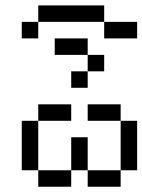

<svg xmlns="http://www.w3.org/2000/svg" viewBox="-20 -708 540 728"><path d="M250 -250V-312.5H125V-250H62.5V-62.5H125V0H250V-62.5H125V-250ZM375 -437.5V-500H312.5V-437.5H250V-375H312.5V-437.5ZM500 -562.5V-625H375V-562.5ZM250 -62.5H312.5V0H437.5V-62.5H312.5Q312.5 -62.5 312.5 -187.5H250Q250 -187.5 250 -62.5ZM437.5 -62.5H500V-250H437.5ZM437.5 -250V-312.5H312.5V-250ZM312.5 -500V-562.5H187.5V-500ZM125 -625H62.5V-562.5H125ZM125 -625H375V-687.5H125Z"/></svg>

Font: UnifontExMono
Style: Regular
Weight: 500
Version: Version 15.0.06